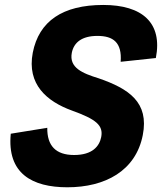

<svg xmlns="http://www.w3.org/2000/svg" viewBox="-20 -762 670 794"><path d="M479 -506.5 624.5 -522C653 -668 568 -741.5 407 -741.5C239 -741.5 141 -674.5 115.5 -544C90.5 -413 174 -342.5 277 -305C377 -269 408 -244 398.5 -195C391 -157.5 362.5 -121 286.5 -121C210.5 -121 174.5 -159.5 175.5 -233.5L24.5 -209C8.5 -44.5 113 12.5 258.5 12.5C414.5 12.5 541.5 -55 570.5 -203.5C597 -339 513 -395 388.5 -438C321 -459 265 -481.5 277 -544C285.5 -586 318 -613.5 383 -613.5C448 -613.5 485 -586.5 479 -506.5Z"/></svg>

Font: Monaspace Neon ExtraBold
Style: Italic
Weight: 800
Italic angle: -11°
Designer: Riley Cran & the Lettermatic Team
Foundry: Lettermatic
Version: Version 1.200 (Monaspace Neon)